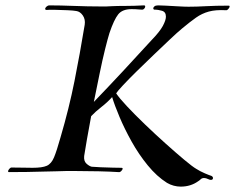

<svg xmlns="http://www.w3.org/2000/svg" viewBox="-20 -653 874 714"><path d="M652 41Q639 41 626 37.5Q613 34 601 27Q563 3 529.5 -38Q496 -79 469.5 -126.5Q443 -174 424.5 -218Q406 -262 397 -292Q380 -273 357.5 -255.5Q335 -238 319 -221Q311 -178 303.5 -136Q296 -94 293 -73Q291 -54 301.5 -44.5Q312 -35 321 -33Q331 -32 354.5 -31Q378 -30 401 -29.5Q424 -29 431 -29H432Q436 -29 436 -26Q436 -22 431 -17Q426 -12 421 -13Q389 -15 347 -16Q305 -17 264 -17Q243 -17 224.5 -17Q206 -17 189 -16Q174 -16 145 -15Q116 -14 81 -13.5Q46 -13 14 -13H13Q10 -13 10 -16Q10 -20 15 -25.5Q20 -31 24 -30Q48 -30 67 -29.5Q86 -29 101 -29Q137 -29 154 -36.5Q171 -44 181 -68Q191 -92 205 -142Q237 -251 257 -351.5Q277 -452 295 -561Q298 -581 288 -595.5Q278 -610 264 -612Q254 -614 230.5 -615Q207 -616 184.5 -616.5Q162 -617 154 -616Q148 -616 148 -620Q148 -624 153 -628.5Q158 -633 164 -633Q203 -633 255 -631Q307 -629 353 -629Q365 -629 375.5 -629Q386 -629 396 -630Q416 -631 447 -631Q478 -631 515 -633Q520 -633 520 -629Q520 -625 516.5 -621Q513 -617 509 -617Q502 -617 493.5 -618Q485 -619 469 -619Q435 -619 419.5 -599.5Q404 -580 387 -530Q381 -511 371 -471Q361 -431 350.5 -379.5Q340 -328 329 -274Q382 -329 436 -387Q490 -445 542 -502Q574 -535 585.5 -556.5Q597 -578 597 -591Q597 -609 582 -613Q567 -617 560 -617H556Q550 -617 550 -622Q550 -626 554.5 -629.5Q559 -633 568 -633Q575 -633 596 -632Q617 -631 641.5 -629.5Q666 -628 681 -628Q711 -628 746.5 -630Q782 -632 830 -632H831Q834 -632 834 -629Q834 -625 829 -619.5Q824 -614 820 -615Q782 -617 756.5 -610Q731 -603 709 -587.5Q687 -572 657 -547Q640 -533 612 -506.5Q584 -480 551.5 -449Q519 -418 488.5 -388Q458 -358 437.5 -336Q417 -314 412 -306Q423 -289 452 -258Q481 -227 519 -190.5Q557 -154 595.5 -119.5Q634 -85 665 -59Q696 -33 710 -25Q724 -16 741.5 -8.5Q759 -1 766 1Q772 4 772 9Q772 16 764 16Q760 16 754 13Q746 9 739 9Q731 9 726.5 13.5Q722 18 717 21Q689 41 652 41Z"/></svg>

Font: Kings
Style: Regular
Weight: 400
Designer: Robert E. Leuschke
Foundry: Robert E. Leuschke
Version: Version 1.010; ttfautohint (v1.8.3)